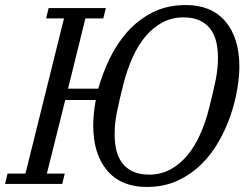

<svg xmlns="http://www.w3.org/2000/svg" viewBox="-41 -730 984 762"><path d="M541 12Q440 12 384.5 -53Q329 -118 329 -233Q329 -255 331.5 -280Q334 -305 339 -333H218L145 -41H216L206 0H-21L-11 -41H60L213 -657H142L152 -698H379L369 -657H298L229 -378H349Q365 -436 393 -495Q421 -554 463 -602Q505 -650 563 -680Q621 -710 697 -710Q798 -710 853.5 -645Q909 -580 909 -465Q909 -426 900.5 -375.5Q892 -325 874 -272Q856 -219 827 -168Q798 -117 757 -77Q716 -37 662.5 -12.5Q609 12 541 12ZM551 -37Q597 -37 635 -57.5Q673 -78 702.5 -113.5Q732 -149 753.5 -197Q775 -245 789 -301Q798 -337 804.5 -364.5Q811 -392 815.5 -415.5Q820 -439 822 -459.5Q824 -480 824 -502Q824 -536 817 -565Q810 -594 793.5 -615.5Q777 -637 751 -649Q725 -661 687 -661Q641 -661 603 -640.5Q565 -620 535.5 -584.5Q506 -549 484.5 -500.5Q463 -452 449 -397Q440 -361 433.5 -333.5Q427 -306 422.5 -282.5Q418 -259 416 -238.5Q414 -218 414 -196Q414 -162 421 -133Q428 -104 444.5 -82.5Q461 -61 487 -49Q513 -37 551 -37Z"/></svg>

Font: IBM Plex Serif
Style: Italic
Weight: 400
Italic angle: -14°
Designer: Mike Abbink, Paul van der Laan, Pieter van Rosmalen
Foundry: Bold Monday
Version: Version 3.001